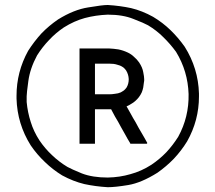

<svg xmlns="http://www.w3.org/2000/svg" viewBox="-20 -739 871 777"><path d="M416 -718.8Q465.8 -715.8 510.7 -706.1Q555.7 -695.3 599.6 -670.9Q638.7 -647.5 669.9 -617.2Q701.2 -586.9 727.5 -549.8Q782.2 -462.9 785.2 -360.4Q785.2 -354.5 785.2 -348.6Q785.2 -252 737.3 -167Q713.9 -128.9 683.6 -96.7Q653.3 -65.4 617.2 -40Q551.8 1 499 9.8Q446.3 18.6 416 18.6Q366.2 15.6 321.3 5.9Q276.4 -4.9 231.4 -29.3Q193.4 -52.7 162.1 -83Q129.9 -113.3 104.5 -150.4Q49.8 -237.3 46.9 -339.8Q46.9 -345.7 46.9 -351.6Q46.9 -448.2 93.8 -533.2Q118.2 -571.3 147.5 -603.5Q177.7 -634.8 214.8 -660.2Q279.3 -700.2 336.9 -709Q394.5 -718.8 416 -718.8ZM87.9 -349.6Q87.9 -343.8 87.9 -337.9Q87.9 -332 87.9 -326.2Q91.8 -284.2 104.5 -245.1Q116.2 -207 139.6 -170.9Q162.1 -137.7 190.4 -111.3Q218.8 -84 252.9 -63.5Q268.6 -54.7 311.5 -37.1Q354.5 -20.5 416 -20.5Q464.8 -21.5 507.8 -34.2Q551.8 -45.9 592.8 -72.3Q626 -94.7 653.3 -123Q679.7 -151.4 701.2 -185.5Q745.1 -265.6 743.2 -358.4Q740.2 -451.2 692.4 -529.3Q668.9 -561.5 640.6 -588.9Q613.3 -616.2 579.1 -636.7Q563.5 -645.5 520.5 -662.1Q477.5 -679.7 416 -679.7Q367.2 -677.7 323.2 -666Q280.3 -654.3 238.3 -627.9Q205.1 -605.5 178.7 -577.1Q151.4 -548.8 129.9 -514.6Q101.6 -461.9 94.7 -411.1Q87.9 -361.3 87.9 -349.6ZM419.9 -543Q440.4 -542 459 -539.1Q478.5 -535.2 497.1 -526.4Q511.7 -519.5 522.5 -508.8Q534.2 -499 543 -486.3Q556.6 -465.8 559.6 -447.3Q563.5 -428.7 563.5 -418.9Q563.5 -416 563.5 -412.1Q563.5 -409.2 562.5 -406.2Q561.5 -395.5 559.6 -384.8Q557.6 -375 553.7 -365.2Q548.8 -354.5 542 -345.7Q536.1 -337.9 527.3 -330.1Q519.5 -323.2 510.7 -318.4Q502 -312.5 492.2 -308.6Q501 -293 509.8 -277.3Q518.6 -260.7 528.3 -245.1Q535.2 -233.4 541 -221.7Q547.9 -210 554.7 -198.2Q560.5 -188.5 565.4 -179.7Q571.3 -169.9 576.2 -160.2Q576.2 -159.2 574.2 -157.2Q571.3 -157.2 564.5 -157.2Q558.6 -157.2 552.7 -157.2Q546.9 -157.2 541 -157.2Q537.1 -157.2 532.2 -157.2Q528.3 -157.2 524.4 -157.2Q520.5 -157.2 515.6 -157.2Q511.7 -157.2 507.8 -157.2Q506.8 -158.2 506.8 -159.2Q505.9 -160.2 505.9 -161.1Q496.1 -176.8 487.3 -193.4Q478.5 -209 469.7 -224.6Q463.9 -235.4 458 -246.1Q452.1 -256.8 445.3 -267.6Q441.4 -275.4 437.5 -282.2Q433.6 -289.1 429.7 -296.9Q428.7 -296.9 428.7 -296.9Q427.7 -296.9 427.7 -296.9Q426.8 -296.9 425.8 -296.9Q423.8 -296.9 422.9 -296.9Q415 -296.9 407.2 -296.9Q399.4 -296.9 391.6 -296.9Q386.7 -296.9 381.8 -296.9Q377 -296.9 372.1 -296.9Q366.2 -296.9 366.2 -296.9Q366.2 -296.9 364.3 -296.9Q364.3 -282.2 364.3 -268.6Q364.3 -254.9 364.3 -241.2Q364.3 -229.5 364.3 -218.8Q364.3 -208 364.3 -197.3Q364.3 -187.5 364.3 -177.7Q364.3 -168 364.3 -157.2Q362.3 -157.2 360.4 -157.2Q358.4 -157.2 356.4 -157.2Q351.6 -157.2 345.7 -157.2Q340.8 -157.2 335 -157.2Q331.1 -157.2 327.1 -157.2Q324.2 -157.2 320.3 -157.2Q315.4 -157.2 310.5 -157.2Q305.7 -157.2 301.8 -157.2Q301.8 -159.2 301.8 -161.1Q301.8 -163.1 301.8 -165Q301.8 -207 301.8 -249Q301.8 -291 301.8 -333Q301.8 -362.3 301.8 -390.6Q301.8 -419.9 301.8 -448.2Q301.8 -471.7 301.8 -495.1Q301.8 -518.6 301.8 -543Q303.7 -543 305.7 -543Q306.6 -543 308.6 -543Q321.3 -543 334 -543Q346.7 -543 359.4 -543Q368.2 -543 377 -543Q385.7 -543 393.6 -543Q396.5 -543 399.4 -543Q402.3 -543 405.3 -543Q409.2 -543 411.1 -543Q414.1 -543 419.9 -543ZM421.9 -481.4Q413.1 -481.4 414.1 -481.4Q414.1 -481.4 406.2 -481.4Q400.4 -481.4 395.5 -481.4Q389.6 -481.4 384.8 -481.4Q378.9 -481.4 374 -481.4Q369.1 -481.4 364.3 -481.4Q364.3 -475.6 364.3 -468.8Q364.3 -462.9 364.3 -457Q364.3 -445.3 364.3 -434.6Q364.3 -423.8 364.3 -413.1Q364.3 -399.4 364.3 -385.7Q364.3 -371.1 364.3 -357.4Q367.2 -357.4 367.2 -357.4Q367.2 -357.4 372.1 -357.4Q377 -357.4 381.8 -357.4Q387.7 -357.4 392.6 -357.4Q399.4 -357.4 407.2 -357.4Q414.1 -357.4 421.9 -357.4Q421.9 -357.4 421.9 -357.4Q421.9 -357.4 421.9 -357.4Q433.6 -357.4 445.3 -359.4Q458 -360.4 468.8 -365.2Q475.6 -369.1 481.4 -373Q487.3 -377.9 492.2 -384.8Q501 -399.4 501 -418.9Q500 -438.5 490.2 -454.1Q485.4 -460.9 479.5 -465.8Q472.7 -470.7 465.8 -473.6Q464.8 -473.6 453.1 -477.5Q441.4 -481.4 421.9 -481.4Z"/></svg>

Font: LeFont
Style: Light
Weight: 300
Designer: Leryon MEDIA
Version: Version 1.0